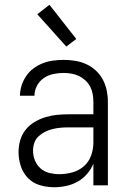

<svg xmlns="http://www.w3.org/2000/svg" viewBox="-20 -780 540 808"><path d="M208 8Q178 8 148.5 -0.5Q119 -9 98 -30.5Q77 -52 67.5 -81Q58 -110 58 -140Q58 -165 65 -189.5Q72 -214 87.5 -233.5Q103 -253 124.5 -266Q146 -279 170 -286.5Q194 -294 218.5 -296.5Q243 -299 268 -299H373V-352Q373 -368 370 -384.5Q367 -401 359.5 -415.5Q352 -430 339.5 -441.5Q327 -453 312.5 -460Q298 -467 281.5 -470Q265 -473 248 -473Q226 -473 204.5 -468.5Q183 -464 164.5 -451.5Q146 -439 135.5 -419Q125 -399 125 -377H64Q64 -399 71 -420.5Q78 -442 90.5 -460.5Q103 -479 121.5 -492.5Q140 -506 160.5 -514Q181 -522 203.5 -525Q226 -528 248 -528Q273 -528 297 -524Q321 -520 343 -510Q365 -500 383 -483.5Q401 -467 412.5 -445.5Q424 -424 429 -400Q434 -376 434 -352V0H373V-91Q363 -67 346 -47.5Q329 -28 306.5 -15.5Q284 -3 258.5 2.5Q233 8 208 8ZM230 -47Q257 -47 284.5 -54.5Q312 -62 333 -80.5Q354 -99 363.5 -125.5Q373 -152 373 -180V-244H268Q252 -244 235 -242.5Q218 -241 201.5 -237Q185 -233 170 -225.5Q155 -218 142.5 -206.5Q130 -195 124.5 -179Q119 -163 119 -146Q119 -125 127 -105Q135 -85 151 -71Q167 -57 188 -52Q209 -47 230 -47ZM259 -584 137 -720 188 -760 301 -616Z"/></svg>

Font: Iosevka Curly Light
Style: Regular
Weight: 300
Monospace: yes
Designer: Belleve Invis
Foundry: Belleve Invis
Version: Version 22.1.2; ttfautohint (v1.8.4)